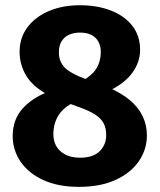

<svg xmlns="http://www.w3.org/2000/svg" viewBox="-20 -710 621 747"><path d="M290.9 -689.6Q358.4 -689.6 411.1 -669.2Q463.8 -648.8 494.5 -610.1Q525.1 -571.4 525.1 -515.6Q525.1 -468.7 494.6 -426.5Q464.1 -384.4 397.7 -353.1L292.1 -390.3Q340 -417.1 356.1 -445.1Q372.2 -473.1 372.2 -507.6Q372.2 -529.9 363.2 -547Q354.3 -564.1 336.4 -573.7Q318.6 -583.2 291.6 -583.2Q266.9 -583.2 248.3 -574.7Q229.6 -566.1 219.3 -549Q209.1 -531.9 209.1 -506Q209.1 -483.2 218.2 -465.9Q227.2 -448.5 245.4 -435.8Q263.6 -423 290.7 -411.3L329.4 -396.4L397.4 -371.6Q450.7 -349.2 484.4 -321Q518.2 -292.8 534.8 -258.4Q551.5 -224 551.5 -182.7Q551.5 -128.6 520.4 -83.1Q489.3 -37.6 430.3 -10.3Q371.3 17 287.1 17Q205.6 17 147.9 -9.7Q90.2 -36.4 59.8 -81.4Q29.4 -126.4 29.4 -180.1Q29.4 -244.8 67.6 -287.3Q105.7 -329.8 171.6 -354.9L269.7 -312.5Q228.4 -293.8 208 -261.9Q187.7 -230 187.7 -187.6Q187.7 -145.7 215.9 -121.1Q244.1 -96.5 291.8 -96.5Q342.4 -96.5 367.8 -121.8Q393.2 -147.2 393.2 -184.2Q393.2 -212.1 382.9 -231Q372.7 -249.9 349.7 -264.6Q326.7 -279.2 288.9 -292.8L238.2 -311.3L172.6 -338Q109.2 -370.6 82.7 -414.4Q56.2 -458.2 56.2 -508.2Q56.2 -562.8 86.6 -603.6Q117.1 -644.4 170.1 -667Q223.1 -689.6 290.9 -689.6Z"/></svg>

Font: Fira Sans Variable
Style: Regular
Weight: 400
Designer: Carrois Corporate & Edenspiekermann AG
Foundry: Carrois Corporate GbR & Edenspiekermann AG
Version: Version 4.202